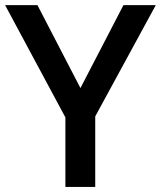

<svg xmlns="http://www.w3.org/2000/svg" viewBox="-20 -734 632 754"><path d="M295.9 -388.2 464.8 -713.9H591.8L354 -276.9V0H236.8V-272.9L0 -713.9H127Z"/></svg>

Font: f2_44652          
Style: Regular
Weight: 600
Foundry: Ascender Corporation
Version: Version 1.10